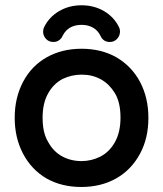

<svg xmlns="http://www.w3.org/2000/svg" viewBox="-20 -707 634 746"><path d="M145.5 -249.5Q145.5 -230 147.9 -212.4Q152.8 -177.7 168 -153.8Q188 -117.7 221.7 -99.4Q255.4 -81.1 296.9 -81.1Q335 -81.1 370.1 -98.6Q405.8 -117.2 426.8 -155.3Q448.2 -193.8 448.2 -250Q448.2 -309.1 426.3 -345.2Q415 -363.3 402.8 -375.5Q375.5 -402.8 336.4 -412.6Q317.9 -417 296.9 -417Q258.8 -417 223.6 -400.4Q188 -381.8 167 -344.2Q145.5 -306.2 145.5 -249.5ZM432.1 -484.4Q491.7 -449.7 524.4 -388.2Q556.6 -327.1 556.6 -248.8Q556.6 -170.4 524.4 -110.4Q490.7 -47.4 431.6 -13.9Q372.6 19.5 295.9 19.5Q219.2 19.5 160.6 -13.7Q102.1 -47.9 69.3 -110.4Q37.1 -171.9 37.1 -249.5Q37.1 -327.1 69.6 -388.9Q102.1 -450.7 161.1 -484.1Q220.2 -517.6 296.9 -517.6Q373.5 -517.6 432.1 -484.4ZM147.5 -584Q147.5 -593.8 151.4 -601.6Q170.9 -641.1 209.7 -663.8Q248.5 -686.5 296.9 -686.5Q345.2 -686.5 383.8 -664.1Q422.9 -641.1 442.4 -601.6Q446.3 -593.8 446.3 -585Q446.3 -567.4 434.1 -555.2Q422.9 -543.9 406.7 -543.9Q380.9 -543.9 370.1 -568.4Q360.4 -588.4 341.6 -599.4Q322.8 -610.4 296.9 -610.4Q259.8 -610.4 237.8 -588.4Q229.5 -580.1 223.6 -568.4Q220.2 -560.1 214.4 -554.7Q203.6 -543.9 187.5 -543.9Q169.9 -543.9 158.7 -555.9Q147.5 -567.9 147.5 -584Z"/></svg>

Font: YuPearl-SemiBold
Style: SemiBold
Weight: 600
Designer: Max Yao
Foundry: Max-Everyday
Version: Version 1.011; ttfautohint (v1.8.3)